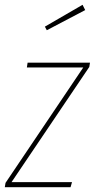

<svg xmlns="http://www.w3.org/2000/svg" viewBox="-31 -780 395 800"><path d="M344 -519 341 -501 17 -21H269L263 0H-11L-8 -18L316 -499H81L84 -519ZM313 -760 324 -738 164 -654 156 -669Z"/></svg>

Font: Fira Sans Extra Condensed Thin
Style: Italic
Weight: 250
Width: 3
Italic angle: -8°
Designer: Carrois Corporate & Edenspiekermann AG
Foundry: Carrois Corporate GbR & Edenspiekermann AG
Version: Version 4.203